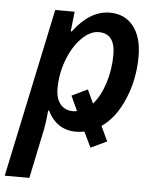

<svg xmlns="http://www.w3.org/2000/svg" viewBox="-82 -597 723 884"><g transform="rotate(5 279.5 -155.0)"><path d="M390.1 -549.8Q460 -549.8 499.5 -499.5Q539.1 -449.2 539.1 -359.9Q539.1 -255.4 500.2 -163.3Q461.4 -71.3 397 -26.9L429.2 42L355 77.1L320.8 5.9Q298.8 9.8 282.2 9.8Q192.9 9.8 149.9 -76.2H146Q140.6 -11.2 128.9 39.1L86.9 240.2H-26.9L138.2 -540H228L217.8 -448.2H222.2Q298.8 -549.8 390.1 -549.8ZM347.2 -456.1Q306.2 -456.1 266.6 -415.5Q227.1 -375 203.6 -311.3Q180.2 -247.6 180.2 -182.1Q180.2 -134.8 201.4 -108.9Q222.7 -83 262.2 -83L278.8 -85L247.1 -153.8L319.8 -189L349.1 -126Q383.3 -165 403.1 -227.8Q422.9 -290.5 422.9 -357.9Q422.9 -456.1 347.2 -456.1Z"/></g></svg>

Font: Open Sans Semibold
Style: Italic
Weight: 600
Italic angle: -12°
Foundry: Ascender Corporation
Version: Version 1.10